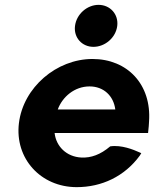

<svg xmlns="http://www.w3.org/2000/svg" viewBox="-20 -748 636 791"><path d="M289 -641C283 -593 318 -555 365 -555C413 -555 457 -593 463 -641C469 -689 434 -728 386 -728C339 -728 295 -690 289 -641ZM205 -200H590L591 -210C592 -222 594 -235 594 -247C605 -401 504 -505 361 -505C213 -505 76 -388 58 -241C40 -95 148 23 296 23C399 23 493 -21 556 -107L562 -117L553 -121C531 -131 480 -152 434 -145C394 -111 355 -97 315 -99C254 -102 211 -145 205 -200ZM455 -297H218C237 -349 287 -392 349 -392C407 -392 448 -353 455 -297Z"/></svg>

Font: Bluebird
Style: SfBdObl
Weight: 700
Designer: Jasper
Foundry: Cannot Into Space Fonts
Version: Version 0.98